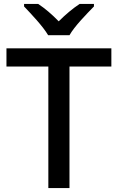

<svg xmlns="http://www.w3.org/2000/svg" viewBox="-20 -961 602 981"><path d="M226 -781H335C360 -826 423 -890 460 -928V-941H387C352 -918 315 -887 280 -852C246 -887 210 -918 175 -941H103V-928C139 -890 200 -826 226 -781ZM335 0V-621H549V-714H13V-621H227V0Z"/></svg>

Font: Noto Sans Lao UI Med
Style: Regular
Weight: 500
Designer: Monotype Design Team
Foundry: Monotype Imaging Inc.
Version: Version 2.000